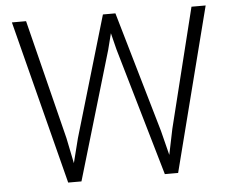

<svg xmlns="http://www.w3.org/2000/svg" viewBox="-51 -770 998 830"><g transform="rotate(-5 448.0 -355.5)"><path d="M870.6 -710.9 689 0H640.6H631.3L469.7 -556.2L452.1 -627L434.1 -556.2L269.5 0H223.1H211.9L29.8 -710.9H91.3L221.2 -191.9L243.7 -81.5L270.5 -187.5L424.8 -710.9H473.1H479L630.9 -187.5L657.7 -81.1L680.7 -192.4L809.1 -710.9Z"/></g></svg>

Font: Heebo Light
Style: Regular
Weight: 300
Designer: Oded Ezer
Foundry: Meir Sadan
Version: Version 2.001; ttfautohint (v1.5.14-ce02) -l 8 -r 50 -G 200 